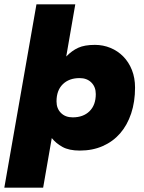

<svg xmlns="http://www.w3.org/2000/svg" viewBox="-48 -688 668 890"><path d="M322 10Q272 10 241.5 -7Q211 -24 192 -48L152 182H-28L121 -668H301L259 -426Q285 -453 314.5 -466.5Q344 -480 392 -480Q430 -480 464 -466Q498 -452 523.5 -426Q549 -400 563.5 -363.5Q578 -327 578 -282Q578 -216 560 -162Q542 -108 509 -70Q476 -32 428.5 -11Q381 10 322 10ZM289 -144Q338 -144 367 -172.5Q396 -201 396 -252Q396 -285 375.5 -305.5Q355 -326 321 -326Q272 -326 243 -297.5Q214 -269 214 -218Q214 -185 234.5 -164.5Q255 -144 289 -144Z"/></svg>

Font: Celebes Black
Style: Italic
Weight: 900
Italic angle: -10°
Designer: Anugrah Pasau
Foundry: Lafontype
Version: Version 1.000; ttfautohint (v1.8.4)